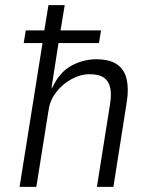

<svg xmlns="http://www.w3.org/2000/svg" viewBox="-20 -725 583 745"><path d="M56 0 145 -558H72L80 -607H152L168 -705H231L215 -607H372L364 -558H207L180 -385H183Q211 -445 257 -470Q303 -495 353 -495Q406 -495 434.5 -475Q463 -455 471.5 -417.5Q480 -380 472 -330L420 0H356L407 -321Q413 -357 408 -383Q403 -409 384 -423Q365 -437 327 -437Q292 -437 257.5 -418Q223 -399 199 -368.5Q175 -338 169 -301L121 0Z"/></svg>

Font: Nunito Sans 7pt Condensed Light
Style: Italic
Weight: 300
Width: 3
Italic angle: -9°
Designer: Vernon Adams
Foundry: Vernon Adams
Version: Version 3.101;gftools[0.9.27]